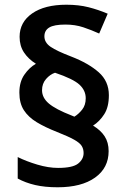

<svg xmlns="http://www.w3.org/2000/svg" viewBox="-20 -785 536 813"><path d="M62 -393Q62 -438 83 -468.5Q104 -499 132 -515Q100 -535 81.5 -563Q63 -591 63 -629Q63 -691 116 -728Q169 -765 261 -765Q313 -765 354.5 -754.5Q396 -744 436 -727L400 -643Q367 -658 332.5 -669.5Q298 -681 257 -681Q209 -681 188.5 -668.5Q168 -656 168 -631Q168 -605 194 -587Q220 -569 283 -545Q355 -517 398 -479Q441 -441 441 -382Q441 -332 421.5 -301.5Q402 -271 374 -253Q406 -234 423 -208Q440 -182 440 -145Q440 -74 382.5 -33Q325 8 224 8Q170 8 129 -1.5Q88 -11 55 -29V-120Q91 -102 138 -88Q185 -74 226 -74Q288 -74 311 -92.5Q334 -111 334 -137Q334 -154 326 -167Q318 -180 294 -193.5Q270 -207 222 -226Q171 -246 135.5 -267.5Q100 -289 81 -318.5Q62 -348 62 -393ZM158 -403Q158 -371 187 -346.5Q216 -322 283 -296L295 -291Q313 -302 328 -321Q343 -340 343 -369Q343 -402 316.5 -426.5Q290 -451 213 -477Q192 -470 175 -450.5Q158 -431 158 -403Z"/></svg>

Font: Noto Sans Sinhala UI SemiBold
Style: Regular
Weight: 600
Designer: Jelle Bosma - Monotype Design Team
Foundry: Monotype Imaging Inc.
Version: Version 2.006; ttfautohint (v1.8.4.7-5d5b)